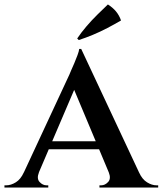

<svg xmlns="http://www.w3.org/2000/svg" viewBox="-40 -843 731 863"><path d="M325 -623 614 -6H475L280 -471ZM135 -68Q124 -40 138 -25Q152 -10 169 -10H177V0H-20V-10Q-20 -10 -16 -10Q-12 -10 -12 -10Q9 -10 31 -23.5Q53 -37 67 -68ZM325 -623 328 -520 107 -3H37L272 -508Q273 -512 279.5 -526Q286 -540 294 -559Q302 -578 308.5 -595.5Q315 -613 316 -623ZM422 -208V-172H163V-208ZM449 -68H585Q599 -37 621 -23.5Q643 -10 663 -10Q663 -10 667 -10Q671 -10 671 -10V0H407V-10H415Q432 -10 446 -25Q460 -40 449 -68ZM307 -670Q325 -697 349 -725Q373 -753 398.5 -778Q424 -803 445 -823Q467 -809 481.5 -791.5Q496 -774 504 -751Q475 -734 442.5 -717Q410 -700 377.5 -686.5Q345 -673 314 -663Z"/></svg>

Font: Cinzel SemiBold
Style: Regular
Weight: 600
Designer: Natanael Gama
Version: Version 2.000